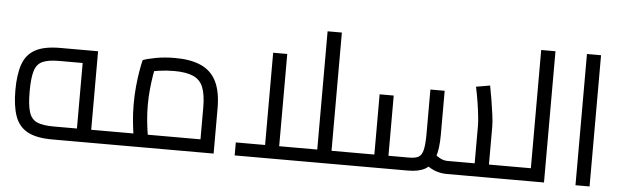

<svg xmlns="http://www.w3.org/2000/svg" viewBox="-47 -881 3388 1045"><g transform="rotate(5 1647.5 -358.5)"><path d="M263 0Q176 0 127.5 -26.5Q79 -53 59.5 -108.5Q40 -164 40 -250Q40 -336 59.5 -391.5Q79 -447 127.5 -473.5Q176 -500 263 -500H470V-40H392V-463L432 -429H263Q205 -429 173.5 -415Q142 -401 130 -362.5Q118 -324 118 -250Q118 -176 130 -137.5Q142 -99 173.5 -85Q205 -71 263 -71H578V0ZM578 0V-71Q584 -71 588 -68.5Q592 -66 594 -61.5Q596 -57 597 -50.5Q598 -44 598 -36Q598 -28 597 -21Q596 -14 594 -9.5Q592 -5 588 -2.5Q584 0 578 0Z M578 0V-71H1125L1067 -30V-245Q1067 -315 1051 -355Q1035 -395 996.5 -412Q958 -429 892 -429Q850 -429 808.5 -423Q767 -417 744 -407L791 -455Q785 -431 779 -394.5Q773 -358 769 -316Q765 -274 765 -232Q765 -189 769 -148Q773 -107 778 -77Q783 -47 786 -35L712 -14Q708 -27 702.5 -59Q697 -91 692.5 -136Q688 -181 688 -232Q688 -281 692.5 -327.5Q697 -374 703.5 -412Q710 -450 716 -473Q738 -482 786 -491Q834 -500 892 -500Q976 -500 1032.5 -475Q1089 -450 1117 -394.5Q1145 -339 1145 -245V0ZM578 0Q572 0 568 -2.5Q564 -5 562 -9.5Q560 -14 559 -21Q558 -28 558 -36Q558 -47 559.5 -54.5Q561 -62 565.5 -66.5Q570 -71 578 -71Z M1783 0V-71H1891V0ZM1260 0V-71H1749L1705 -26V-717H1783V0ZM1420 -71V-575H1497V-71ZM1891 0V-71Q1897 -71 1901 -68.5Q1905 -66 1907 -61.5Q1909 -57 1910 -50.5Q1911 -44 1911 -36Q1911 -28 1910 -21Q1909 -14 1907 -9.5Q1905 -5 1901 -2.5Q1897 0 1891 0Z M2643 0V-71H2751V0ZM1891 0Q1885 0 1881 -2.5Q1877 -5 1875 -9.5Q1873 -14 1872 -21Q1871 -28 1871 -36Q1871 -47 1872.5 -54.5Q1874 -62 1878.5 -66.5Q1883 -71 1891 -71ZM2417 0Q2383 0 2350.5 -13Q2318 -26 2288 -54L2339 -107Q2362 -88 2380 -79.5Q2398 -71 2417 -71H2595L2565 -39V-278Q2565 -296 2561.5 -329Q2558 -362 2551.5 -403.5Q2545 -445 2536 -487L2612 -500Q2619 -465 2626 -422Q2633 -379 2638 -340.5Q2643 -302 2643 -278V0ZM1891 0V-71H2037L2017 -51V-400H2094V0ZM2094 0V-71H2207Q2241 -71 2258.5 -81Q2276 -91 2283 -121Q2290 -151 2290 -209V-450H2368V-209Q2368 -131 2351.5 -85Q2335 -39 2300 -19.5Q2265 0 2207 0ZM2751 0V-71Q2757 -71 2761 -68.5Q2765 -66 2767 -61.5Q2769 -57 2770 -50.5Q2771 -44 2771 -36Q2771 -28 2770 -21Q2769 -14 2767 -9.5Q2765 -5 2761 -2.5Q2757 0 2751 0Z M2872 0V-717H2950V0ZM2751 0V-71H2872V0ZM2751 0Q2745 0 2741 -2.5Q2737 -5 2735 -9.5Q2733 -14 2732 -21Q2731 -28 2731 -36Q2731 -47 2732.5 -54.5Q2734 -62 2738.5 -66.5Q2743 -71 2751 -71Z M3122 0V-717H3199V0Z"/></g></svg>

Font: Cairo
Style: Regular
Weight: 400
Designer: Mohamed Gaber, Accademia di Belle Arti di Urbino
Foundry: Kief Type Foundry, Accademia di Belle Arti di Urbino
Version: Version 3.120